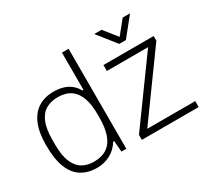

<svg xmlns="http://www.w3.org/2000/svg" viewBox="-143 -956 1306 1202"><g transform="rotate(-30 510.5 -355.5)"><path d="M248 12Q182 12 135.5 -17Q89 -46 64.5 -108Q40 -170 40 -270Q40 -362 65 -421Q90 -480 136.5 -509Q183 -538 248 -538Q282 -538 311.5 -530Q341 -522 365.5 -504Q390 -486 409 -454H416V-723H464V0H429L422 -80H415Q386 -33 342 -10.5Q298 12 248 12ZM248 -31Q308 -31 345 -57Q382 -83 399 -132.5Q416 -182 416 -254V-274Q416 -347 400.5 -391Q385 -435 360.5 -457.5Q336 -480 308 -487.5Q280 -495 255 -495Q202 -495 165.5 -473Q129 -451 110 -403.5Q91 -356 91 -278V-248Q91 -165 112 -117.5Q133 -70 168.5 -50.5Q204 -31 248 -31ZM576 0V-36L900 -483H602V-526H965V-492L640 -43H987V0ZM649 -723H702L793 -609H763L855 -723H908L802 -591H754Z"/></g></svg>

Font: Archivo SemiBold Thin
Style: Regular
Weight: 250
Version: Version 2.001